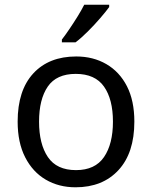

<svg xmlns="http://www.w3.org/2000/svg" viewBox="-20 -786 645 816"><path d="M551 -269Q551 -136 483.5 -63Q416 10 301 10Q230 10 174.5 -22.5Q119 -55 87 -117.5Q55 -180 55 -269Q55 -402 121.5 -474Q188 -546 304 -546Q376 -546 432 -513.5Q488 -481 519.5 -419.5Q551 -358 551 -269ZM146 -269Q146 -174 183.5 -118.5Q221 -63 303 -63Q384 -63 422 -118.5Q460 -174 460 -269Q460 -364 422 -418Q384 -472 302 -472Q220 -472 183 -418Q146 -364 146 -269ZM444 -766V-756Q431 -738 406.5 -709.5Q382 -681 353.5 -652.5Q325 -624 301 -606H243V-618Q257 -636 275 -662.5Q293 -689 310 -716.5Q327 -744 338 -766Z"/></svg>

Font: Apis
Style: Regular
Weight: 400
Designer: Monotype Design Team
Foundry: Monotype Imaging Inc.
Version: Version 2.000; build 0001